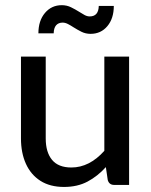

<svg xmlns="http://www.w3.org/2000/svg" viewBox="-20 -732 599 760"><path d="M233.5 8Q178 8 140 -16.2Q102 -40.5 82.5 -83.8Q63 -127 63 -184V-508H161V-184Q161 -129.5 186 -99.2Q211 -69 262.5 -69Q334 -69 393 -135V-508H491V0H432Q412 0 406.5 -19.5L399 -70.5Q366.5 -34.5 326.5 -13.2Q286.5 8 233.5 8ZM338.5 -598Q319 -598 302.5 -606.2Q286 -614.5 271 -624Q259.5 -631.5 248.8 -637Q238 -642.5 228 -642.5Q211.5 -642.5 202.2 -632Q193 -621.5 192.5 -600H132Q132 -650 158 -680.8Q184 -711.5 224.5 -711.5Q244.5 -711.5 261.2 -703.2Q278 -695 293 -685.5Q304.5 -678 314.8 -672.5Q325 -667 335 -667Q370 -667 371 -708.5H430.5Q430.5 -659 405 -628.5Q379.5 -598 338.5 -598Z"/></svg>

Font: Verano Sans Medium
Style: Regular
Weight: 500
Designer: Lukasz Dziedzic with Adam Twardoch and Botio Nikoltchev
Foundry: tyPoland Lukasz Dziedzic
Version: Version 3.001;December 28, 2019;FontCreator 12.0.0.2547 64-b